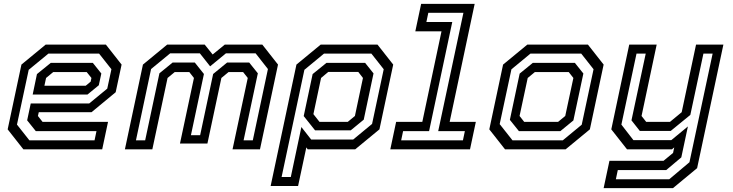

<svg xmlns="http://www.w3.org/2000/svg" viewBox="-20 -770 3778 990"><path d="M526 -540 607 -437 576.5 -294.5 452 -191.5H180L175.5 -172L199.5 -141.5H537L507 0H100.5L19.5 -103L90.5 -437L215.5 -540ZM458.5 -446 502.5 -391 489.5 -330.5 431 -282.5H148.5L170.5 -388L242 -446ZM491 -493.5H229.5L128 -410L67.5 -127.5L131.5 -46.5H467.5L477.5 -94H164.5L120 -149.5L138.5 -236.5H440L533 -313L554.5 -413ZM427 -398.5H254.5L217.5 -368L209 -328H422L447.5 -349L451.5 -368Z M624 0 717 -437 842 -540H1035.5L1076.5 -489L1139 -540H1332.5L1413.5 -437L1320.5 0H1179L1257.5 -368L1233.5 -398.5H1158.5L1121.5 -368L1049.5 -30H908L980 -368L956 -398.5H881L844 -368L765.5 0ZM681 -46.5H728.5L802 -392L870 -447.5H984.5L1031.5 -388.5L964.5 -73H1012L1079 -388.5L1151 -447.5H1265L1309.5 -392L1236 -46.5H1283.5L1361.5 -414L1298 -495H1145L1063.5 -428L1010.5 -495H857.5L759 -414Z M1375.5 189 1508.5 -437 1633.5 -540H1926.5L2007.5 -437L1936.5 -103L1811.5 0H1566.5L1559.5 -10L1517 189ZM1432 142.5H1479.5L1534 -115L1584.5 -50.5H1801L1898.5 -131L1958.5 -413L1895 -493.5H1650.5L1549.5 -410ZM1627.5 -141.5H1773L1810 -172L1851.5 -368L1827.5 -399H1672.5L1635.5 -368L1596 -181.5ZM1604.5 -98 1546 -171.5 1592 -388 1663.5 -446H1862.5L1906 -391.5L1855.5 -153L1788.5 -98Z M1992.5 0 2022.5 -141.5H2157.5L2256.5 -608.5H2121.5L2151.5 -750H2427.5L2298.5 -141.5H2433.5L2403.5 0ZM2048.5 -46.5H2367L2377 -94H2239.5L2369.5 -704H2188.5L2178.5 -656.5H2312L2192.5 -94H2058.5Z M2584 0 2503 -103 2574 -437 2699 -540H3011.5L3092.5 -437L3021.5 -103L2896.5 0ZM2622.5 -46.5H2882L2979.5 -127L3040.5 -413L2977 -493.5H2715L2617 -412.5L2556.5 -130ZM2655.5 -94 2609 -152 2659.5 -390.5 2727.5 -446H2944L2988 -391L2936.5 -149L2869.5 -94ZM2683 -141.5H2857.5L2894.5 -172L2936.5 -368L2912.5 -398.5H2738L2701 -368L2659 -172Z M3213 0 3132 -103 3224.5 -540H3366L3288 -172L3312 -141.5H3434.5L3495 -191.5L3569 -540H3710L3574.5 97L3450 200H3092.5L3122.5 59H3401.5L3450.5 18.5L3456.5 -10L3444.5 0ZM3155.5 154.5H3430.5L3535 66.5L3654.5 -493.5H3607L3539.5 -177.5L3438.5 -95H3279L3236 -149.5L3309.5 -493.5H3262L3184 -127.5L3246 -47.5H3441.5L3527 -118L3493 41.5L3415 107H3165.5Z"/></svg>

Font: Tourney Medium
Style: Italic
Weight: 500
Italic angle: -12°
Version: Version 1.015